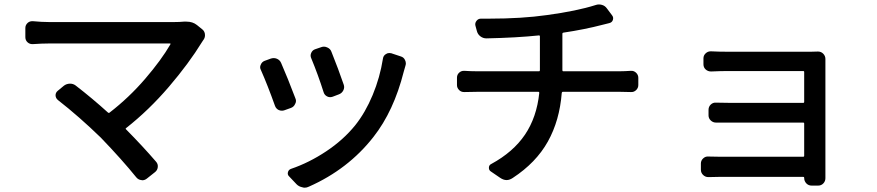

<svg xmlns="http://www.w3.org/2000/svg" viewBox="-20 -790 4040 884"><path d="M826.2 -690.4Q833 -690.4 838.9 -690.4Q867.2 -690.4 886.7 -674.8L912.1 -654.3Q923.8 -644.5 923.8 -627.9Q923.8 -615.2 916 -605.5Q913.1 -600.6 910.2 -596.7Q849.6 -498 757.8 -390.6Q666 -283.2 560.5 -200.2Q556.6 -197.3 560.5 -194.3Q636.7 -117.2 698.2 -45.9Q708 -35.2 706.5 -21Q705.1 -6.8 694.3 2L656.2 32.2Q646.5 40 634.8 40Q632.8 40 630.9 39.1Q617.2 38.1 607.4 26.4Q542 -54.7 444.3 -156.2Q344.7 -252.9 247.1 -329.1Q236.3 -337.9 235.8 -350.6Q235.4 -363.3 246.1 -372.1L274.4 -395.5Q286.1 -404.3 301.3 -404.8Q316.4 -405.3 328.1 -396.5Q405.3 -336.9 477.5 -271.5Q481.4 -268.6 484.4 -271.5Q574.2 -340.8 648.4 -427.2Q722.7 -513.7 764.6 -585.9Q766.6 -589.8 762.7 -589.8H205.1Q173.8 -589.8 131.8 -586.9Q117.2 -585.9 106.9 -595.2Q96.7 -604.5 96.7 -619.1V-661.1Q96.7 -674.8 107.4 -684.6Q116.2 -692.4 127.9 -692.4Q129.9 -692.4 131.8 -692.4Q172.9 -688.5 205.1 -688.5H783.2Q806.6 -688.5 826.2 -690.4Z M1413.1 -521.5Q1407.2 -534.2 1413.1 -546.9Q1418.9 -559.6 1431.6 -563.5L1460 -573.2Q1465.8 -575.2 1471.7 -575.2Q1479.5 -575.2 1487.3 -571.3Q1501 -565.4 1505.9 -551.8Q1538.1 -471.7 1562.5 -400.4Q1567.4 -386.7 1560.5 -373.5Q1553.7 -360.4 1540 -355.5L1511.7 -344.7Q1498 -339.8 1485.8 -346.2Q1473.6 -352.5 1469.7 -366.2Q1444.3 -446.3 1413.1 -521.5ZM1743.2 -520.5Q1745.1 -534.2 1756.8 -541Q1763.7 -545.9 1772.5 -545.9Q1776.4 -545.9 1781.2 -544.9L1825.2 -530.3Q1838.9 -526.4 1844.7 -513.7Q1848.6 -505.9 1848.6 -498Q1848.6 -493.2 1846.7 -487.3Q1841.8 -471.7 1838.9 -460Q1793 -278.3 1699.2 -159.2Q1583 -10.7 1402.3 69.3Q1392.6 74.2 1382.8 74.2Q1377 74.2 1372.1 72.3Q1356.4 69.3 1345.7 58.6L1311.5 22.5Q1302.7 14.6 1305.7 2.9Q1308.6 -8.8 1320.3 -12.7Q1403.3 -41 1481.9 -93.3Q1560.5 -145.5 1615.2 -212.9Q1662.1 -271.5 1695.8 -352.5Q1729.5 -433.6 1743.2 -520.5ZM1181.6 -466.8Q1177.7 -473.6 1177.7 -480.5Q1177.7 -486.3 1180.7 -492.2Q1185.5 -504.9 1198.2 -509.8L1227.5 -520.5Q1234.4 -522.5 1240.2 -522.5Q1248 -522.5 1254.9 -519.5Q1268.6 -513.7 1274.4 -500Q1304.7 -430.7 1339.8 -337.9Q1342.8 -331.1 1342.8 -325.2Q1342.8 -318.4 1338.9 -311.5Q1333 -297.9 1319.3 -293L1289.1 -282.2Q1283.2 -280.3 1278.3 -280.3Q1270.5 -280.3 1263.7 -283.2Q1251 -289.1 1246.1 -302.7Q1211.9 -398.4 1181.6 -466.8Z M2569.3 -466.8Q2569.3 -461.9 2573.2 -461.9H2835Q2853.5 -461.9 2884.8 -463.9Q2898.4 -464.8 2908.7 -455.1Q2918.9 -445.3 2918.9 -431.6V-398.4Q2918.9 -384.8 2908.7 -375Q2898.4 -365.2 2884.8 -366.2Q2860.4 -367.2 2836.9 -367.2H2571.3Q2567.4 -367.2 2566.4 -362.3Q2556.6 -235.4 2502.4 -138.2Q2448.2 -41 2340.8 29.3Q2326.2 39.1 2312.5 39.1Q2297.9 39.1 2282.2 28.3L2239.3 -1Q2230.5 -6.8 2231 -18.6Q2231.4 -30.3 2242.2 -35.2Q2342.8 -89.8 2397 -169.9Q2451.2 -250 2462.9 -362.3Q2462.9 -367.2 2459 -367.2H2174.8Q2146.5 -367.2 2119.1 -366.2Q2104.5 -365.2 2094.2 -375Q2084 -384.8 2084 -398.4V-432.6Q2084 -446.3 2094.2 -455.6Q2104.5 -464.8 2118.2 -463.9Q2146.5 -461.9 2173.8 -461.9H2461.9Q2465.8 -461.9 2465.8 -466.8V-623Q2465.8 -627 2461.9 -627Q2359.4 -616.2 2219.7 -613.3Q2204.1 -613.3 2191.9 -622.6Q2179.7 -631.8 2175.8 -646.5L2168.9 -671.9Q2166 -683.6 2173.8 -693.8Q2181.6 -704.1 2194.3 -704.1Q2212.9 -704.1 2231.4 -704.1Q2382.8 -704.1 2499 -720.7Q2635.7 -739.3 2721.7 -766.6Q2729.5 -769.5 2737.3 -769.5Q2744.1 -769.5 2751 -767.6Q2765.6 -763.7 2774.4 -751L2797.9 -719.7Q2805.7 -710 2801.8 -698.2Q2797.9 -686.5 2785.2 -683.6Q2753.9 -675.8 2753.9 -675.8Q2671.9 -654.3 2573.2 -639.6Q2569.3 -638.7 2569.3 -634.8Z M3780.3 30.3Q3780.3 43.9 3771.5 53.7Q3761.7 64.5 3747.1 64.5H3716.8Q3702.1 64.5 3692.4 54.2Q3682.6 43.9 3682.6 29.3Q3682.6 29.3 3682.6 28.3Q3682.6 24.4 3678.7 24.4H3291Q3274.4 24.4 3241.2 25.4Q3227.5 25.4 3217.3 15.6Q3207 5.9 3207 -8.8V-37.1Q3207 -50.8 3217.3 -60.5Q3227.5 -70.3 3241.2 -69.3Q3265.6 -68.4 3291 -68.4H3678.7Q3682.6 -68.4 3682.6 -72.3V-221.7Q3682.6 -225.6 3678.7 -225.6H3340.8Q3295.9 -225.6 3276.4 -225.6Q3262.7 -225.6 3252.4 -235.4Q3242.2 -245.1 3242.2 -258.8V-284.2Q3242.2 -298.8 3252.4 -308.6Q3262.7 -318.4 3276.4 -317.4Q3313.5 -316.4 3339.8 -316.4H3678.7Q3682.6 -316.4 3682.6 -320.3V-459Q3682.6 -462.9 3678.7 -462.9H3330.1Q3297.9 -462.9 3253.9 -460.9Q3239.3 -460.9 3229 -470.2Q3218.8 -479.5 3218.8 -494.1V-521.5Q3218.8 -535.2 3229.5 -544.9Q3239.3 -553.7 3252 -553.7Q3252.9 -553.7 3253.9 -553.7Q3289.1 -551.8 3330.1 -551.8H3712.9Q3724.6 -551.8 3746.1 -552.7Q3760.7 -552.7 3770.5 -542.5Q3780.3 -532.2 3780.3 -518.6Q3780.3 -510.7 3780.3 -495.1V3.9Z"/></svg>

Font: Gen Jyuu GothicL Medium
Style: Regular
Weight: 500
Designer: [Source Han Sans]
Ryoko NISHIZUKA  (kana & ideographs); Paul D. Hunt (Latin, Greek & Cyrillic); Wenlong ZHANG  (bopomofo
Version: Version 1.002.20150607